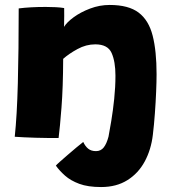

<svg xmlns="http://www.w3.org/2000/svg" viewBox="-20 -550 705 775"><path d="M216.5 7Q199.5 7 174.5 7Q149.5 7 123.5 6Q103.5 5.5 76.5 4.2Q49.5 3 39.5 2Q48.5 -81.5 52 -213.8Q55.5 -346 55.5 -516Q102 -522 164.5 -522Q185 -522 204.8 -521Q224.5 -520 239 -517.5Q239.5 -511 239.2 -485.8Q239 -460.5 238.5 -441.5Q249.5 -460 277.5 -480.5Q305.5 -501 343.8 -515.5Q382 -530 422.5 -530Q499 -530 539.8 -499Q580.5 -468 596.2 -406Q612 -344 612 -250.5Q612 -220 610.2 -178.8Q608.5 -137.5 605.2 -92.5Q602 -47.5 597 -6Q590 54 564.2 101.8Q538.5 149.5 494.2 177.2Q450 205 388 205Q335 205 300 192Q265 179 242.5 159Q220 139 205.5 118.5Q208 115 221.5 103Q235 91 253 75.5Q271 60 288.2 45.5Q305.5 31 316 23Q324 40.5 336 50.2Q348 60 367.5 60Q387 60 398.8 45Q410.5 30 418 1.5Q422.5 -21.5 429.2 -62.2Q436 -103 441 -151Q446 -199 446 -244.5Q446 -301.5 430.5 -336.2Q415 -371 364.5 -371Q327.5 -371 292.8 -352Q258 -333 235 -312.5Q234.5 -196.5 228.2 -116Q222 -35.5 216.5 7Z"/></svg>

Font: Grandstander ExtraBold
Style: Regular
Weight: 800
Designer: Tyler Finck
Foundry: Etcetera Type Co
Version: Version 1.200; ttfautohint (v1.8.3)